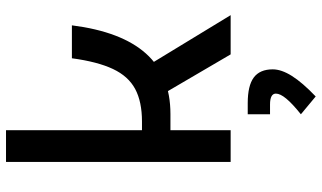

<svg xmlns="http://www.w3.org/2000/svg" viewBox="-232 -540 1050 626"><g transform="rotate(-90 293.0 -227.0)"><path d="M151.4 -196.3V-289.1H210Q274.4 -289.1 315.9 -311.3Q357.4 -333.5 381.1 -383.8Q404.8 -434.1 416 -517.6H523.4Q502.9 -356 431.4 -276.1Q359.9 -196.3 234.4 -196.3ZM78.1 0V-732.4H181.6V0ZM428.7 0 281.2 -252 378.9 -292 556.6 0ZM291.5 277.3 233.4 229Q268.1 201.2 284.4 181.4Q300.8 161.6 300.8 147.5Q300.8 128.4 265.1 128.4H233.4V55.7H270Q326.7 55.7 353.3 75.4Q379.9 95.2 379.9 137.2Q379.9 165.5 358.4 199.7Q336.9 233.9 291.5 277.3Z"/></g></svg>

Font: Cascadia Code
Style: Regular
Weight: 400
Designer: Aaron Bell
Foundry: Saja Typeworks
Version: Version 2404.023